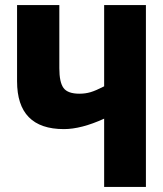

<svg xmlns="http://www.w3.org/2000/svg" viewBox="-20 -734 640 754"><path d="M389 0H553V-714H389V-395Q356 -378 335.5 -372Q315 -366 292 -366Q246 -366 229.5 -388.5Q213 -411 213 -466V-714H47V-415Q47 -227 231 -227Q299 -227 389 -268Z"/></svg>

Font: Noto Sans Mono Extra
Style: Regular
Weight: 800
Designer: Monotype Design Team
Foundry: Monotype Imaging Inc.
Version: Version 1.900